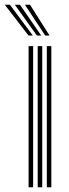

<svg xmlns="http://www.w3.org/2000/svg" viewBox="-68 -796 292 816"><path d="M131 0V-600H150.2V0ZM53.5 0V-600H72.8V0ZM92.2 0V-600H111.5V0ZM53.2 -645 -47.8 -776H-26L71.5 -645ZM88.8 -645 -5 -776H16.8L107 -645ZM124.2 -645 37.8 -776H59.5L142.5 -645Z"/></svg>

Font: Big Shoulders Inline Text SemiBold
Style: Regular
Weight: 600
Designer: Patric King
Foundry: XO Type Co
Version: Version 1.000